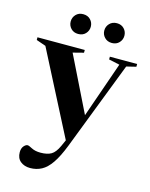

<svg xmlns="http://www.w3.org/2000/svg" viewBox="-148 -796 870 1112"><g transform="rotate(15 287.0 -240.0)"><path d="M142.5 230.5Q107.5 230.5 84.5 211.8Q61.5 193 61.5 157.5Q61.5 133.5 73.2 120Q85 106.5 96 106.5Q103 106.5 124.2 117.8Q145.5 129 178 129Q218 129 241.8 115.2Q265.5 101.5 284.5 60L301.5 22L45.5 -476L-11.5 -496V-512H272V-495.5L208 -479L371 -147.5L487.5 -481.5L422.5 -495.5V-512H586V-495.5L528.5 -481.5L323.5 49.5Q296.5 118.5 269.2 158Q242 197.5 211 214Q180 230.5 142.5 230.5ZM210.5 -591.5Q183.5 -591.5 167 -609Q150.5 -626.5 150.5 -650.5Q150.5 -675 167 -692.5Q183.5 -710 210.5 -710Q238 -710 254.5 -692.5Q271 -675 271 -650.5Q271 -626.5 254.5 -609Q238 -591.5 210.5 -591.5ZM412.5 -591.5Q385.5 -591.5 368.8 -609Q352 -626.5 352 -650.5Q352 -675 368.8 -692.5Q385.5 -710 412.5 -710Q439.5 -710 456 -692.5Q472.5 -675 472.5 -650.5Q472.5 -626.5 456 -609Q439.5 -591.5 412.5 -591.5Z"/></g></svg>

Font: Newsreader Display SemiBold
Style: Regular
Weight: 600
Designer: Hugues Gentile
Foundry: Production Type
Version: Version 1.001